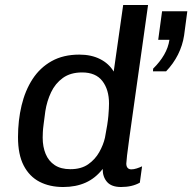

<svg xmlns="http://www.w3.org/2000/svg" viewBox="-20 -740 771 770"><path d="M233.5 10Q179.2 10 138.6 -11Q98 -32 75.1 -76Q52.2 -120 52.2 -190Q52.2 -257 66.5 -317Q80.8 -377 110.6 -422.9Q140.5 -468.8 187.2 -494.9Q234 -521 298 -521Q346.2 -521 381.6 -503Q417 -485 436 -453L474 -720H573.8Q562 -635.5 551 -557.5Q540 -479.5 530.2 -410.8Q520.5 -342 512.5 -285Q504.5 -228 498.5 -185.2Q492.5 -142.5 489.5 -116.5Q486.5 -90.5 486.5 -84Q486.5 -72.8 491.8 -66.8Q497 -60.8 507 -60.8Q516.5 -60.8 528.1 -64.5Q539.8 -68.2 549.8 -73L540.8 -7.5Q510 10 465.5 10Q427 10 409.2 -10.5Q391.5 -31 391.8 -62.5Q362.8 -25.2 323.5 -7.6Q284.2 10 233.5 10ZM262.2 -61.5Q305.5 -61.5 333.5 -81Q361.5 -100.5 378 -129.8Q394.5 -159 401 -188Q412 -244.8 414.6 -275.4Q417.2 -306 417.2 -324.8Q417.2 -380.5 390.6 -415Q364 -449.5 309.2 -449.5Q262.8 -449.5 232.1 -427.4Q201.5 -405.2 184.9 -370Q168.2 -334.8 161.8 -294.2Q157.5 -261.5 154.9 -241.6Q152.2 -221.8 151.8 -209.5Q151.2 -197.2 151.2 -188Q151.2 -151.2 163.1 -122.6Q175 -94 199.5 -77.8Q224 -61.5 262.2 -61.5ZM593.5 -454 594.2 -464.8Q621.5 -491.5 638.2 -520.5Q655 -549.5 659.5 -580.5H614.5L630 -694.8H731.2L718.2 -597.2Q712.2 -558 693.8 -521.1Q675.2 -484.2 646.2 -454Z"/></svg>

Font: Chivo Mono Medium
Style: Italic
Weight: 500
Italic angle: -8.05°
Monospace: yes
Designer: Hector Gatti
Foundry: Omnibus-Type
Version: Version 1.008